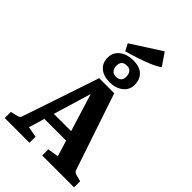

<svg xmlns="http://www.w3.org/2000/svg" viewBox="-291 -1067 1163 1163"><g transform="rotate(45 291.0 -485.5)"><path d="M150 -228H378L399 -166H133ZM523 -82Q527 -69 543 -64L588 -52V0H315V-52L385 -64L244 -522H275L137 -64L206 -52V0H-6V-52L43 -64Q58 -68 62 -82L228 -575H357ZM292 -602Q236 -602 205.5 -629Q175 -656 176 -702Q177 -746 211.5 -772Q246 -798 297 -798Q354 -798 381.5 -770.5Q409 -743 409 -700Q409 -655 375 -628.5Q341 -602 292 -602ZM293 -653Q315 -653 326.5 -664Q338 -675 338 -698Q338 -720 327 -734Q316 -748 293 -748Q271 -748 259.5 -736.5Q248 -725 248 -702Q248 -682 259 -667.5Q270 -653 293 -653ZM224 -802 201 -847 394 -971 449 -890Q422 -871 383 -855Q344 -839 302.5 -825.5Q261 -812 224 -802Z"/></g></svg>

Font: Yrsa
Style: Bold
Weight: 700
Version: Version 2.004